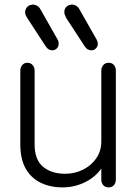

<svg xmlns="http://www.w3.org/2000/svg" viewBox="-20 -802 597 832"><path d="M251 10Q197 10 155.5 -10.5Q114 -31 91 -72Q68 -113 68 -177V-496Q68 -510 76.5 -520Q85 -530 98 -530Q113 -530 121.5 -520Q130 -510 130 -496V-176Q130 -110 166.5 -79.5Q203 -49 262 -49Q304 -49 340 -67Q376 -85 397.5 -116.5Q419 -148 419 -189V-496Q419 -510 427.5 -520Q436 -530 451 -530Q466 -530 474 -520Q482 -510 482 -496V-24Q482 -9 473.5 0.5Q465 10 451 10Q436 10 427.5 0.5Q419 -9 419 -24V-108L432 -91Q403 -41 354.5 -15.5Q306 10 251 10ZM205 -584Q189 -585 179 -600L98 -724Q93 -732 90.5 -738.5Q88 -745 89 -751Q90 -763 97 -771Q104 -779 115 -781Q125 -784 137 -779Q149 -774 155 -762L230 -630Q235 -621 234 -611Q234 -599 225 -591Q216 -583 205 -584ZM374 -584Q358 -585 348 -600L267 -724Q263 -732 260.5 -738.5Q258 -745 259 -751Q259 -763 266 -771Q273 -779 284 -781Q295 -784 306.5 -779Q318 -774 324 -762L399 -630Q404 -621 404 -611Q403 -599 394.5 -591Q386 -583 374 -584Z"/></svg>

Font: National Park Light
Style: Regular
Weight: 300
Designer: Andrea Herstowski, Ben Hoepner
Version: Version 1.009